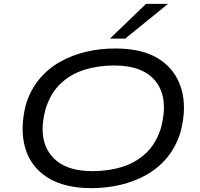

<svg xmlns="http://www.w3.org/2000/svg" viewBox="-20 -965 1036 994"><path d="M453 9Q313 9 226 -46Q139 -101 110.5 -199Q82 -297 114 -424Q138 -501 184 -556Q230 -611 292 -645.5Q354 -680 426 -697Q498 -714 577 -714Q719 -714 804 -659Q889 -604 918.5 -506.5Q948 -409 915 -282Q891 -204 845 -149Q799 -94 737.5 -59.5Q676 -25 603.5 -8Q531 9 453 9ZM459 -79Q543 -79 614 -101.5Q685 -124 737 -173.5Q789 -223 814 -305Q853 -455 788.5 -540.5Q724 -626 571 -626Q488 -626 416.5 -603.5Q345 -581 293.5 -532Q242 -483 216 -401Q176 -252 241 -165.5Q306 -79 459 -79ZM549 -765 736 -945H850L628 -765Z"/></svg>

Font: Nunito Sans 7pt Expanded
Style: Italic
Weight: 400
Width: 7
Italic angle: -9°
Designer: Vernon Adams
Foundry: Vernon Adams
Version: Version 3.101;gftools[0.9.27]